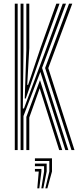

<svg xmlns="http://www.w3.org/2000/svg" viewBox="-20 -820 432 1049"><path d="M92.5 0V-800H108.2V-537.8L104.8 -227.5H111L226 -535.8L322.8 -800H340.5L209.8 -449L353.5 0H337L200.5 -427L108.2 -186V0ZM124 0V-181.2L198.5 -382.2L320 0H303.5L196.8 -337.5L140 -177.8V0ZM60.8 0V-800H76.5V0ZM370.5 0 226.5 -448.5 357.2 -800H374.8L243.8 -448L387 0ZM115.2 -281.8 124 -546.8V-800H140V-558L128.8 -356.2H133.5L202 -559.8L287.8 -800H305.2L214 -549L120.8 -281.8ZM227.8 208.8 249.5 117V59.5H170.8V45H264V117L238.8 208.8ZM183.8 208.8 191.8 117H170.8V102.8H206.2V117L194.8 208.8ZM205.8 208.8 220.8 117V88.2H170.8V73.8H235V117L216.8 208.8Z"/></svg>

Font: Big Shoulders Inline Text Thin
Style: Regular
Weight: 400
Version: Version 2.002